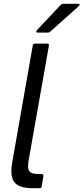

<svg xmlns="http://www.w3.org/2000/svg" viewBox="-20 -993 440 1013"><path d="M200 -9Q199 0 189 0H151Q96 0 68 -20Q40 -40 40 -91Q40 -109 45 -139L153 -754Q155 -763 164 -763H229Q234 -763 236.5 -760Q239 -757 238 -752L132 -152Q128 -133 128 -115Q128 -94 140 -84.5Q152 -75 184 -75H200Q204 -75 207 -72Q210 -69 209 -64ZM179 -821Q173 -821 171.5 -824.5Q170 -828 174 -833L301 -968Q306 -973 313 -973H392Q400 -973 400 -968Q400 -964 396 -961L245 -826Q240 -821 233 -821Z"/></svg>

Font: Open Sauce Two
Style: Italic
Weight: 400
Italic angle: -10°
Designer: Alfredo Marco Pradil
Foundry: Creative Sauce Fz LLC
Version: Version 1.477